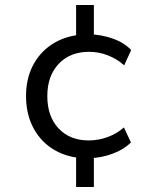

<svg xmlns="http://www.w3.org/2000/svg" viewBox="-20 -632 640 767"><path d="M284 115V-23L298 -1Q234 -8 186 -40Q138 -72 111 -125.5Q84 -179 84 -248Q84 -316 110.5 -368.5Q137 -421 185.5 -453.5Q234 -486 298 -493L284 -468V-612H355V-472L337 -495Q384 -494 430 -478Q476 -462 504 -432L476 -371Q447 -397 410.5 -411Q374 -425 336 -425Q260 -425 214.5 -377Q169 -329 169 -248Q169 -167 214 -119Q259 -71 335 -71Q373 -71 410 -84.5Q447 -98 475 -123L503 -63Q474 -34 428.5 -17.5Q383 -1 336 0L355 -20V115Z"/></svg>

Font: Nunito Sans 10pt
Style: Regular
Weight: 400
Designer: Vernon Adams
Foundry: Vernon Adams
Version: Version 3.101;gftools[0.9.27]